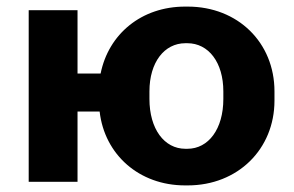

<svg xmlns="http://www.w3.org/2000/svg" viewBox="-20 -551 890 582"><path d="M541 11H549C701 11 812 -99 812 -246V-274C812 -422 701 -531 549 -531H541C409 -531 309 -448 285 -328H215V-520H67V0H215V-213H282C297 -82 402 11 541 11ZM542 -100C478 -100 433 -160 433 -251V-274C433 -362 478 -420 542 -420H548C612 -420 657 -362 657 -274V-251C657 -160 612 -100 548 -100Z"/></svg>

Font: Fixel Display Bold
Style: Bold
Weight: 700
Designer: AlfaBravo + MacPaw
Foundry: Kyrylo Tkachov, Marchela Mozhyna, Serhii Makarenko, Maria Weinstein, Zakhar Kryvoshyya
Version: Version 1.211